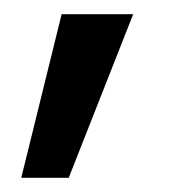

<svg xmlns="http://www.w3.org/2000/svg" viewBox="-20 -128 242 271"><path d="M10 123 67 -108H168L77 123Z"/></svg>

Font: AWOL-DM Medium
Style: Regular
Weight: 500
Designer: Colophon Foundry, Jonny Pinhorn, Mikhail Sharanda
Foundry: Colophon Foundry
Version: Version 1.000;Glyphs 3.2.3 (3260)